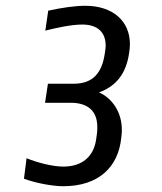

<svg xmlns="http://www.w3.org/2000/svg" viewBox="-20 -633 560 665"><path d="M265 -548C316 -548 346 -523 346 -475C346 -469 345 -462 344 -455L343 -448C333 -378 300 -343 235 -343H146L136 -277H225C285 -277 317 -248 317 -193C317 -186 317 -179 316 -172L313 -150C304 -89 263 -56 199 -56C160 -56 106 -71 72 -85L63 -14C106 2 164 12 199 12C321 12 390 -54 400 -156L401 -166C402 -172 402 -178 402 -184C402 -243 370 -292 323 -313C384 -335 417 -380 427 -448L428 -455C429 -463 430 -472 430 -480C430 -560 371 -613 275 -613C240 -613 192 -606 147 -596L137 -527C173 -536 226 -548 265 -548Z"/></svg>

Font: Ropa Sans
Style: Italic
Weight: 400
Designer: Botio Nikoltchev
Foundry: Botjo Nikoltchev
Version: Version 1.002